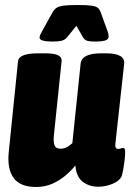

<svg xmlns="http://www.w3.org/2000/svg" viewBox="-20 -738 523 767"><path d="M124 9Q61 9 34.5 -27Q8 -63 15 -131L52 -493Q55 -525 133 -525H161Q197 -525 212.5 -517Q228 -509 226 -493L195 -195Q193 -170 198 -157Q203 -144 222 -144Q238 -144 249.5 -151.5Q261 -159 269 -166L302 -483Q306 -525 384 -525H404Q480 -525 476 -483L441 -165Q438 -143 452 -143Q458 -143 463 -145Q468 -147 472 -147Q476 -147 478 -143.5Q480 -140 480 -127Q480 -117 477.5 -96.5Q475 -76 471.5 -57Q468 -38 465 -32Q456 -14 428 -3Q400 8 373 8Q337 8 311 -11.5Q285 -31 281 -77Q266 -58 243 -38Q220 -18 190 -4.5Q160 9 124 9ZM190 -572Q138 -572 138 -588Q138 -596 149 -615L189 -687Q196 -700 205.5 -706.5Q215 -713 234.5 -715.5Q254 -718 290 -718Q327 -718 345.5 -715.5Q364 -713 371.5 -706Q379 -699 383 -687L409 -615Q414 -602 414 -592Q414 -581 401 -576.5Q388 -572 358 -572Q339 -572 328.5 -575Q318 -578 311 -590L285 -635L249 -590Q240 -579 227 -575.5Q214 -572 190 -572Z"/></svg>

Font: Asap Condensed Condensed Black
Style: Italic
Weight: 900
Width: 3
Italic angle: -6°
Designer: Pablo Cosgaya
Foundry: Omnibus-Type
Version: Version 3.001; ttfautohint (v1.8.4.7-5d5b)